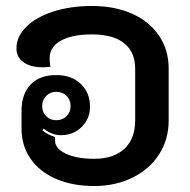

<svg xmlns="http://www.w3.org/2000/svg" viewBox="-20 -613 634 642"><path d="M52 -183V-242Q52 -299 82.5 -330.5Q113 -362 168 -362Q219 -362 250 -332.5Q281 -303 281 -256Q281 -216 253 -188.5Q225 -161 184 -161Q153 -161 126 -183L122 -177Q140 -162 164 -155V-143Q164 -116 200.5 -99Q237 -82 295 -82Q360 -82 396 -115.5Q432 -149 432 -210V-383Q432 -439 395 -468.5Q358 -498 287 -498Q221 -498 183.5 -477Q146 -456 146 -419Q146 -400 149 -390Q131 -388 123 -388Q82 -388 58.5 -405Q35 -422 35 -451Q35 -491 68 -523.5Q101 -556 158.5 -574.5Q216 -593 287 -593Q364 -593 422 -567Q480 -541 512 -493.5Q544 -446 544 -383V-210Q544 -147 512 -97Q480 -47 423 -19Q366 9 295 9Q222 9 167 -15Q112 -39 82 -82.5Q52 -126 52 -183ZM216 -258Q216 -279 202.5 -292.5Q189 -306 168 -306Q148 -306 134.5 -292.5Q121 -279 121 -258Q121 -238 134.5 -224.5Q148 -211 168 -211Q189 -211 202.5 -224.5Q216 -238 216 -258Z"/></svg>

Font: K2D SemiBold
Style: Regular
Weight: 600
Designer: Katatrad Aksorn Co.,Ltd.
Foundry: Cadson Demak Co.,Ltd.
Version: Version 1.000; ttfautohint (v1.6)